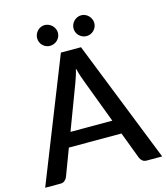

<svg xmlns="http://www.w3.org/2000/svg" viewBox="-131 -995 947 1093"><g transform="rotate(-15 343.0 -448.0)"><path d="M466.5 -270 367.5 -533Q355.5 -563.5 343 -610.5Q337.5 -587 331 -567.2Q324.5 -547.5 319 -532.5L220 -270ZM688 0H597.5Q582 0 572.5 -7.8Q563 -15.5 558 -27L498 -186H188L128 -27Q124 -17 114 -8.5Q104 0 89 0H-1.5L284 -720H402.5ZM297 -833.5Q297 -821 292 -810Q287 -799 278.5 -790.8Q270 -782.5 258.5 -777.8Q247 -773 234.5 -773Q222.5 -773 211.5 -777.8Q200.5 -782.5 192.2 -790.8Q184 -799 179.2 -810Q174.5 -821 174.5 -833.5Q174.5 -846 179.2 -857.2Q184 -868.5 192.2 -877Q200.5 -885.5 211.5 -890.5Q222.5 -895.5 234.5 -895.5Q247 -895.5 258.5 -890.5Q270 -885.5 278.5 -877Q287 -868.5 292 -857.2Q297 -846 297 -833.5ZM511.5 -833.5Q511.5 -821 506.5 -810Q501.5 -799 493.2 -790.8Q485 -782.5 474 -777.8Q463 -773 450.5 -773Q437.5 -773 426.5 -777.8Q415.5 -782.5 407 -790.8Q398.5 -799 393.8 -810Q389 -821 389 -833.5Q389 -846 393.8 -857.2Q398.5 -868.5 407 -877Q415.5 -885.5 426.5 -890.5Q437.5 -895.5 450.5 -895.5Q463 -895.5 474 -890.5Q485 -885.5 493.2 -877Q501.5 -868.5 506.5 -857.2Q511.5 -846 511.5 -833.5Z"/></g></svg>

Font: Lato SemiBold
Style: Regular
Weight: 600
Designer: Lukasz Dziedzic with Adam Twardoch and Botio Nikoltchev
Foundry: tyPoland Lukasz Dziedzic
Version: Version 2.015; 2015-08-06; http://www.latofonts.com/